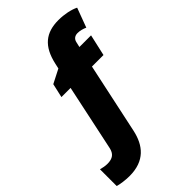

<svg xmlns="http://www.w3.org/2000/svg" viewBox="-396 -863 1201 1201"><g transform="rotate(-45 205.0 -262.5)"><path d="M-1 240C134 240 194 163 217 57L317 -411H419L451 -553H348L356 -588C361 -611 378 -623 401 -623C422 -623 445 -617 464 -608L512 -737C478 -754 426 -765 374 -765C262 -765 196 -712 168 -587L160 -551L68 -504L47 -411H128L35 27C26 69 3 88 -45 88C-63 88 -84 84 -102 79V227C-79 234 -36 240 -1 240Z"/></g></svg>

Font: Noto Sans Black
Style: Italic
Weight: 900
Italic angle: -12°
Designer: Monotype Design Team
Foundry: Monotype Imaging Inc.
Version: Version 2.013